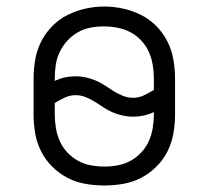

<svg xmlns="http://www.w3.org/2000/svg" viewBox="-20 -561 640 589"><path d="M300 8Q271 8 242 3Q213 -2 187 -15.5Q161 -29 140 -50Q119 -71 106 -97Q93 -123 88 -152Q83 -181 83 -210V-320Q83 -349 88 -378Q93 -407 106 -433Q119 -459 140 -480.5Q161 -502 187 -515Q213 -528 242 -534.5Q271 -541 300 -541Q329 -541 358 -534.5Q387 -528 413 -515Q439 -502 460 -480.5Q481 -459 494 -433Q507 -407 512 -378Q517 -349 517 -320V-210Q517 -181 512 -152Q507 -123 494 -97Q481 -71 460 -50Q439 -29 413 -15.5Q387 -2 358 3Q329 8 300 8ZM388 -261Q406 -261 421.5 -268.5Q437 -276 452 -285V-320Q452 -341 448.5 -362Q445 -383 436.5 -402Q428 -421 413 -437Q398 -453 379.5 -462.5Q361 -472 340 -476Q319 -480 298 -480Q277 -480 256.5 -476Q236 -472 218 -461.5Q200 -451 186 -435.5Q172 -420 163 -401Q154 -382 151 -361.5Q148 -341 148 -320V-313Q163 -320 179 -323.5Q195 -327 212 -327Q228 -327 243.5 -323.5Q259 -320 273.5 -314Q288 -308 301.5 -299Q315 -290 328.5 -281.5Q342 -273 357 -267Q372 -261 388 -261ZM300 -50Q321 -50 342 -54Q363 -58 381 -68Q399 -78 413.5 -93.5Q428 -109 436.5 -128Q445 -147 448.5 -168Q452 -189 452 -210V-217Q437 -210 421 -206.5Q405 -203 388 -203Q372 -203 356.5 -206.5Q341 -210 326.5 -216Q312 -222 298.5 -231Q285 -240 271.5 -248.5Q258 -257 243 -263Q228 -269 212 -269Q194 -269 178.5 -261.5Q163 -254 148 -245V-210Q148 -189 151.5 -168Q155 -147 163.5 -128Q172 -109 186.5 -93.5Q201 -78 219 -68Q237 -58 258 -54Q279 -50 300 -50Z"/></svg>

Font: Iosevka Curly Light Extended
Style: Regular
Weight: 300
Width: 7
Monospace: yes
Designer: Belleve Invis
Foundry: Belleve Invis
Version: Version 11.1.0; ttfautohint (v1.8.3)